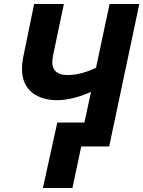

<svg xmlns="http://www.w3.org/2000/svg" viewBox="-20 -734 718 962"><path d="M195 208H343L387 0H527L678 -714H529L461 -394C415 -373 368 -358 317 -358C269 -358 242 -380 242 -422C242 -434 244 -447 247 -462L300 -714H151L96 -446C92 -425 90 -406 90 -389C90 -273 178 -232 266 -232C326 -232 388 -252 436 -274L403 -120H267Z"/></svg>

Font: Noto Sans
Style: Bold Italic
Weight: 700
Italic angle: -12°
Designer: Monotype Design Team
Foundry: Monotype Imaging Inc.
Version: Version 2.013